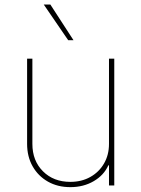

<svg xmlns="http://www.w3.org/2000/svg" viewBox="-20 -798 608 826"><path d="M448.9 -179V-545.5H471.6V0H448.9V-86.6H446Q426.8 -44 383 -18.5Q339.1 7.1 282.7 7.1Q228 7.1 186.1 -16.7Q144.2 -40.5 120.4 -82.4Q96.6 -124.3 96.6 -179V-545.5H119.3V-179Q119.3 -106.5 164.8 -61.1Q210.2 -15.6 282.7 -15.6Q331 -15.6 368.4 -36.6Q405.9 -57.5 427.4 -94.5Q448.9 -131.4 448.9 -179ZM273.4 -625 168.3 -778.4H196.7L296.2 -625Z"/></svg>

Font: Inter Thin BETA
Style: Regular
Weight: 100
Designer: Rasmus Andersson
Foundry: rsms
Version: Version 3.011;git-f93a4a705